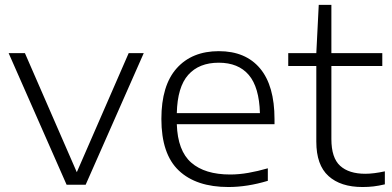

<svg xmlns="http://www.w3.org/2000/svg" viewBox="-20 -760 1611 790"><path d="M254 0 15.5 -541.5H82.5L296 -51.5L509.5 -541.5H571.5L332.5 0Z M920 9.5Q787.5 9.5 715.8 -58.2Q644 -126 644 -270.5Q644 -408.5 707 -479Q770 -549.5 880.5 -549.5Q990.5 -549.5 1050 -478.5Q1109.5 -407.5 1109.5 -269.5V-249H707.5Q711 -139.5 767 -90.8Q823 -42 927 -42Q963.5 -42 1002 -48.8Q1040.5 -55.5 1082 -67.5V-16Q997.5 9.5 920 9.5ZM880 -502Q799 -502 754.5 -452Q710 -402 707.5 -294.5H1049.5Q1046.5 -401.5 1003.5 -451.8Q960.5 -502 880 -502Z M1471.5 9.5Q1381.5 9.5 1331.5 -35.8Q1281.5 -81 1281.5 -177V-488.5H1166V-541.5H1281.5L1291.5 -740H1343.5V-541.5H1553V-488.5H1343.5V-188Q1343.5 -110.5 1379.5 -77.8Q1415.5 -45 1483 -45Q1517 -45 1563.5 -55V-1.5Q1538 4.5 1516.8 7Q1495.5 9.5 1471.5 9.5Z"/></svg>

Font: Encode Sans Exp Lt
Style: Regular
Weight: 300
Width: 7
Designer: Multiple Designers
Foundry: Impallari Type
Version: Version 3.002; ttfautohint (v1.8.3) -l 8 -r 50 -G 200 -x 14 